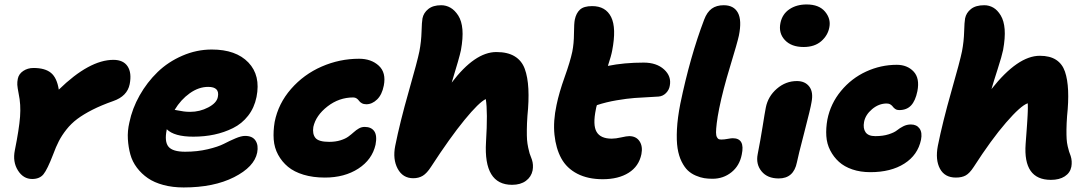

<svg xmlns="http://www.w3.org/2000/svg" viewBox="-20 -783 4852 853"><path d="M123 12.2Q83.5 12.2 59.6 -25.9Q35.6 -64 45.9 -115.2Q64.9 -209.5 69.1 -264.2Q73.2 -318.8 63 -366.2Q57.6 -394 56.9 -406.2Q56.2 -418.5 59.1 -433.1Q63.5 -454.6 83.3 -467.8Q103 -481 128.9 -481Q180.2 -481 206.5 -459.2Q232.9 -437.5 241.2 -384.8Q377 -517.1 483.9 -517.1Q527.8 -517.1 546.9 -488.3Q565.9 -459.5 556.2 -409.2Q545.4 -355.5 482.9 -334Q430.2 -315.4 390.4 -295.2Q350.6 -274.9 323.2 -254.4Q295.9 -233.9 275.1 -207.5Q254.4 -181.2 241.5 -156Q228.5 -130.9 215.8 -96.2Q190.4 -30.3 173.3 -9Q156.2 12.2 123 12.2Z M795.9 49.8Q746.6 49.8 705.8 38.8Q665 27.8 637 8.5Q608.9 -10.7 588.4 -37.8Q567.9 -64.9 559.1 -96.9Q550.3 -128.9 548.1 -165Q545.9 -201.2 554.7 -238.8Q567.4 -300.8 600.3 -359.1Q633.3 -417.5 680.2 -462.9Q727.1 -508.3 790.3 -535.6Q853.5 -563 920.9 -563Q1028.3 -563 1083.5 -505.4Q1138.7 -447.8 1119.6 -352.1Q1109.9 -304.2 1082.3 -268.8Q1054.7 -233.4 1015.1 -213.9Q975.6 -194.3 931.9 -185.1Q888.2 -175.8 838.9 -175.8Q753.9 -175.8 720.7 -209V-207Q710 -154.3 728.3 -131.6Q746.6 -108.9 802.7 -108.9Q856.4 -108.9 902.8 -119.9Q949.2 -130.9 974.6 -144Q1000 -157.2 1025.9 -168.2Q1051.8 -179.2 1068.8 -179.2Q1101.6 -179.2 1115.2 -158.4Q1128.9 -137.7 1122.6 -105Q1109.9 -41.5 1019.8 4.2Q929.7 49.8 795.9 49.8ZM904.8 -397Q862.8 -397 823 -368.7Q783.2 -340.3 755.9 -294.9Q760.7 -294.4 772.2 -292Q783.7 -289.6 796.9 -287.8Q810.1 -286.1 824.7 -286.1Q867.7 -286.1 905.3 -305.9Q942.9 -325.7 947.8 -352.1Q957 -397 904.8 -397Z M1423.3 5.9Q1370.6 5.9 1328.6 -6.8Q1286.6 -19.5 1259.5 -42Q1232.4 -64.5 1215.6 -95.5Q1198.7 -126.5 1196 -163.3Q1193.4 -200.2 1200.2 -241.2Q1216.3 -322.8 1272.9 -387.7Q1329.6 -452.6 1409.2 -487.3Q1488.8 -522 1575.2 -522Q1629.4 -522 1662.8 -491.2Q1696.3 -460.4 1685.1 -402.8Q1677.2 -362.3 1655.3 -341.1Q1633.3 -319.8 1607.4 -319.8Q1595.7 -319.8 1587.4 -324.5Q1579.1 -329.1 1575.2 -335Q1571.3 -340.8 1564.7 -345.5Q1558.1 -350.1 1549.3 -350.1Q1486.3 -350.1 1434.8 -310.1Q1383.3 -270 1372.1 -219.2Q1367.2 -188 1381.3 -170.4Q1395.5 -152.8 1442.4 -152.8Q1470.7 -152.8 1492.7 -159.7Q1514.6 -166.5 1527.8 -176.3Q1541 -186 1551.8 -195.8Q1562.5 -205.6 1574.5 -212.4Q1586.4 -219.2 1600.1 -219.2Q1629.4 -219.2 1642.8 -200Q1656.2 -180.7 1648.4 -140.1Q1633.3 -73.7 1572 -33.9Q1510.7 5.9 1423.3 5.9Z M1815.9 8.8Q1769.5 8.8 1746.8 -33.4Q1724.1 -75.7 1735.8 -134.8Q1756.8 -239.7 1795.9 -376.7Q1835 -513.7 1843.3 -555.2Q1851.6 -598.6 1852.8 -642.1Q1854 -685.5 1856.9 -701.2Q1861.8 -726.1 1882.8 -742.9Q1903.8 -759.8 1939.9 -759.8Q1961.9 -759.8 1981.2 -748.8Q2000.5 -737.8 2015.9 -713.9Q2031.2 -689.9 2034.4 -652.1Q2037.6 -614.3 2027.8 -560.1Q2021.5 -528.8 1986.8 -416Q2089.8 -551.8 2185.1 -551.8Q2235.4 -551.8 2266.6 -532.7Q2297.9 -513.7 2311.3 -477.3Q2324.7 -440.9 2327.4 -388.2Q2330.1 -335.4 2323.2 -268.1Q2320.8 -234.4 2320.6 -206.5Q2320.3 -178.7 2321.5 -161.9Q2322.8 -145 2326.7 -126.7Q2330.6 -108.4 2332.8 -101.8Q2335 -95.2 2340.8 -80.1Q2342.3 -75.7 2343.3 -73.2Q2350.6 -50.8 2346.2 -25.9Q2340.3 2.9 2316.4 20.5Q2292.5 38.1 2254.9 38.1Q2127.9 38.1 2139.2 -151.9Q2147.5 -287.1 2138.2 -342.8Q2107.9 -328.6 2043.7 -250.2Q1979.5 -171.9 1895 -42Q1876.5 -13.2 1858.4 -2.2Q1840.3 8.8 1815.9 8.8Z M2657.7 13.2Q2591.8 13.2 2544.7 -11.2Q2497.6 -35.6 2473.6 -79.6Q2449.7 -123.5 2443.4 -184.1Q2437 -244.6 2452.6 -316.9Q2463.9 -371.6 2488.5 -440.4Q2513.2 -509.3 2522.5 -553.2Q2529.8 -589.8 2530 -634.5Q2530.3 -679.2 2533.7 -695.8Q2539.6 -724.6 2556.6 -740.2Q2573.7 -755.9 2610.8 -755.9Q2670.9 -755.9 2695.1 -707.3Q2719.2 -658.7 2699.7 -558.1Q2695.8 -536.1 2680.7 -490.2Q2752.4 -504.9 2839.8 -504.9Q2897 -504.9 2930.4 -474.4Q2963.9 -443.8 2955.6 -401.9Q2952.6 -383.3 2938.7 -369.4Q2924.8 -355.5 2905.8 -354Q2833 -350.1 2799.3 -347.7Q2765.6 -345.2 2719.5 -337.4Q2673.3 -329.6 2631.8 -315.9Q2628.9 -307.6 2627.4 -297.9Q2612.8 -227.5 2630.4 -197.3Q2647.9 -167 2697.8 -167Q2715.3 -167 2739.7 -172.6Q2764.2 -178.2 2775.4 -178.2Q2806.2 -178.2 2821.3 -155.5Q2836.4 -132.8 2829.6 -98.1Q2818.4 -43.9 2772.9 -15.4Q2727.5 13.2 2657.7 13.2Z M3145.5 11.2Q3125.5 11.2 3108.6 8.5Q3091.8 5.9 3071.5 -2.7Q3051.3 -11.2 3036.1 -25.4Q3021 -39.6 3008.3 -64.9Q2995.6 -90.3 2990.2 -124.5Q2984.9 -158.7 2987.5 -209.2Q2990.2 -259.8 3002.4 -321.8Q3045.9 -531.7 3108.4 -695.8Q3121.1 -729.5 3142.1 -744.6Q3163.1 -759.8 3195.3 -759.8Q3240.2 -759.8 3258.3 -726.3Q3276.4 -692.9 3262.7 -625Q3255.9 -593.3 3223.9 -488.5Q3191.9 -383.8 3175.3 -301.8Q3167.5 -262.7 3164.3 -235.8Q3161.1 -209 3161.1 -194.8Q3161.1 -180.7 3165.3 -173.3Q3169.4 -166 3173.6 -164.6Q3177.7 -163.1 3185.5 -163.1Q3197.3 -163.1 3212.6 -166Q3228 -168.9 3235.4 -168.9Q3291 -168.9 3275.4 -96.2Q3265.6 -46.4 3229.5 -17.6Q3193.4 11.2 3145.5 11.2Z M3550.3 -574.2Q3495.6 -574.2 3466.8 -605.2Q3438 -636.2 3447.3 -681.2Q3455.6 -720.7 3487.1 -741.9Q3518.6 -763.2 3563.5 -763.2Q3618.7 -763.2 3645.3 -731.4Q3671.9 -699.7 3664.6 -662.1Q3658.2 -626 3628.7 -600.1Q3599.1 -574.2 3550.3 -574.2ZM3439.5 9.8Q3389.2 9.8 3363.3 -22Q3337.4 -53.7 3346.2 -98.1Q3358.4 -160.2 3368.2 -221.7Q3377.9 -283.2 3382.3 -305.2Q3392.1 -355 3431.4 -388.9Q3470.7 -422.9 3520.5 -422.9Q3556.6 -422.9 3575.4 -398.4Q3594.2 -374 3585.4 -329.1Q3581.5 -303.2 3553.2 -194.6Q3524.9 -85.9 3520.5 -62Q3506.3 9.8 3439.5 9.8Z M3846.7 -18.1Q3802.7 -18.1 3766.8 -30.3Q3731 -42.5 3707.3 -64Q3683.6 -85.4 3668.5 -114.7Q3653.3 -144 3651.1 -178.7Q3648.9 -213.4 3655.8 -252Q3669.9 -322.8 3716.3 -378.9Q3762.7 -435.1 3827.9 -465.1Q3893.1 -495.1 3963.9 -495.1Q4010.7 -495.1 4038.8 -465.3Q4066.9 -435.5 4055.7 -377.9Q4046.9 -335 4027.6 -314.5Q4008.3 -293.9 3974.6 -293.9Q3964.8 -293.9 3957.8 -298.6Q3950.7 -303.2 3947 -308.6Q3943.4 -314 3936.3 -318.6Q3929.2 -323.2 3919.4 -323.2Q3884.3 -323.2 3854.5 -298.1Q3824.7 -272.9 3818.8 -241.2Q3813.5 -212.9 3825.4 -195.6Q3837.4 -178.2 3868.7 -178.2Q3902.8 -178.2 3928 -186.3Q3953.1 -194.3 3965.1 -204.1Q3977.1 -213.9 3992.9 -221.9Q4008.8 -230 4026.9 -230Q4052.2 -230 4065.2 -212.2Q4078.1 -194.3 4071.8 -162.1Q4057.6 -94.2 3997.8 -56.2Q3938 -18.1 3846.7 -18.1Z M4226.6 5.9Q4177.2 5.9 4156 -33.4Q4134.8 -72.8 4146.5 -134.8Q4167.5 -239.7 4206.5 -376.7Q4245.6 -513.7 4253.9 -555.2Q4262.2 -598.6 4263.4 -642.1Q4264.6 -685.5 4267.6 -701.2Q4272.5 -726.1 4293.7 -742.9Q4314.9 -759.8 4352.5 -759.8Q4374.5 -759.8 4393.1 -749Q4411.6 -738.3 4426 -714.4Q4440.4 -690.4 4443.4 -652.8Q4446.3 -615.2 4436.5 -561Q4431.2 -534.7 4412.4 -476.3Q4393.6 -418 4384.8 -387.2Q4501.5 -535.2 4599.6 -535.2Q4644.5 -535.2 4672.1 -517.1Q4699.7 -499 4711.4 -464.6Q4723.1 -430.2 4725.3 -380.4Q4727.5 -330.6 4720.7 -267.1Q4718.3 -234.4 4718 -208Q4717.8 -181.6 4718.8 -165.5Q4719.7 -149.4 4723.4 -133.3Q4727.1 -117.2 4729.5 -110.1Q4731.9 -103 4736.8 -89.8Q4744.1 -66.9 4739.7 -42Q4734.4 -15.1 4710.4 0.5Q4686.5 16.1 4648.9 16.1Q4524.9 16.1 4536.6 -144Q4537.6 -157.2 4539.1 -177.7Q4540.5 -198.2 4541.3 -207.5Q4542 -216.8 4543 -231.7Q4543.9 -246.6 4544.4 -253.7Q4544.9 -260.7 4545.4 -271.5Q4545.9 -282.2 4546.1 -287.8Q4546.4 -293.5 4546.4 -300.8Q4546.4 -308.1 4546.4 -313.5Q4546.4 -318.8 4545.9 -324.2Q4514.6 -313.5 4449.5 -238.3Q4384.3 -163.1 4305.7 -41Q4287.6 -13.2 4270.5 -3.7Q4253.4 5.9 4226.6 5.9Z"/></svg>

Font: Shantell Sans Irregular
Style: Italic
Weight: 800
Italic angle: -11.31°
Designer: Stephen Nixon, Anya Danilova, Shantell Martin
Foundry: Arrow Type
Version: Version 1.006;[9816181b4]